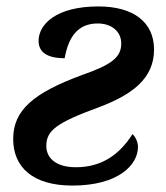

<svg xmlns="http://www.w3.org/2000/svg" viewBox="-20 -567 516 597"><path d="M205 10C349 10 409 -55 409 -110C409 -127 400 -143 392 -150C350 -84 294 -47 216 -47C151 -47 124 -78 124 -113C124 -161 155 -185 286 -233C390 -272 459 -322 459 -413C459 -498 395 -547 286 -547C154 -547 100 -491 100 -440C100 -405 126 -386 181 -386C194 -458 226 -494 284 -494C327 -494 357 -469 357 -432C357 -389 328 -366 233 -333C85 -278 21 -225 21 -135C21 -47 82 10 205 10Z"/></svg>

Font: Noto Serif SemiBold
Style: Italic
Weight: 600
Italic angle: -12°
Designer: Monotype Design Team
Foundry: Monotype Imaging Inc.
Version: Version 2.014